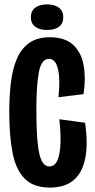

<svg xmlns="http://www.w3.org/2000/svg" viewBox="-20 -840 429 871"><path d="M207 11Q132 11 92 -29.5Q52 -70 37 -146.5Q22 -223 22 -332Q22 -401 29 -462.5Q36 -524 55.5 -571Q75 -618 111.5 -644.5Q148 -671 206 -671Q275 -671 312 -636.5Q349 -602 359.5 -543.5Q370 -485 359 -413L245 -399Q254 -476 243.5 -524.5Q233 -573 202 -573Q168 -573 156.5 -513.5Q145 -454 145 -344Q145 -246 151 -189.5Q157 -133 170 -109Q183 -85 204 -85Q229 -85 241 -114Q253 -143 254.5 -191.5Q256 -240 249 -299L366 -283Q387 -140 347 -64.5Q307 11 207 11ZM193 -704Q159 -704 139.5 -719Q120 -734 120 -762Q120 -790 139.5 -805Q159 -820 193 -820Q228 -820 247.5 -805Q267 -790 267 -762Q267 -733 247.5 -718.5Q228 -704 193 -704Z"/></svg>

Font: Bricolage Grotesque 96pt Condensed SemiBold
Style: Regular
Weight: 600
Width: 3
Designer: Mathieu Triay
Foundry: Atelier Triay
Version: Version 1.001; ttfautohint (v1.8.4.7-5d5b);gftools[0.9.33.de